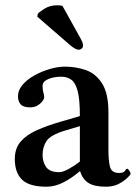

<svg xmlns="http://www.w3.org/2000/svg" viewBox="-20 -696 516 726"><path d="M216 -674 285 -550Q288 -545 291 -537.5Q294 -530 294 -524Q294 -517 289 -512.5Q284 -508 277 -508Q271 -508 263 -512.5Q255 -517 242 -528L121 -633L123 -644Q129 -651 149 -663.5Q169 -676 196 -676Q200 -676 206.5 -675.5Q213 -675 216 -674ZM281 -48Q252 -23 220 -6.5Q188 10 156 10Q91 10 63.5 -16.5Q36 -43 36 -95Q36 -135 58 -160.5Q80 -186 119 -203.5Q158 -221 210 -236L282 -257Q282 -321 273.5 -352.5Q265 -384 249 -395Q233 -406 212 -406Q184 -406 162.5 -397Q141 -388 141 -371Q141 -356 144 -346.5Q147 -337 147 -328Q147 -318 131.5 -304Q116 -290 95 -290Q68 -290 58 -301.5Q48 -313 48 -332Q48 -355 65 -375Q82 -395 109.5 -410.5Q137 -426 168 -435Q199 -444 226 -444Q267 -444 304.5 -431Q342 -418 366 -380.5Q390 -343 390 -271V-126Q390 -92 395.5 -67Q401 -42 430 -42Q448 -42 452.5 -50Q457 -58 461 -58Q464 -58 469 -50.5Q474 -43 474 -38Q474 -36 462 -24Q450 -12 429.5 -1Q409 10 381 10Q336 10 314 -4.5Q292 -19 283 -48ZM282 -85V-219L225 -202Q172 -186 156.5 -163.5Q141 -141 141 -110Q141 -84 154.5 -64.5Q168 -45 204 -45Q218 -45 240.5 -57.5Q263 -70 282 -85Z"/></svg>

Font: Libertinus Serif SemiBold
Style: Regular
Weight: 600
Designer: Philipp H. Poll, Khaled Hosny
Foundry: Caleb Maclennan
Version: Version 7.051;RELEASE